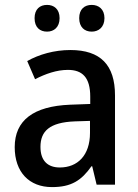

<svg xmlns="http://www.w3.org/2000/svg" viewBox="-20 -753 561 783"><path d="M121 -679C121 -641 143 -624 172 -624C200 -624 223 -642 223 -679C223 -716 200 -733 172 -733C143 -733 121 -716 121 -679ZM303 -679C303 -642 325 -624 354 -624C382 -624 406 -642 406 -679C406 -716 382 -733 354 -733C325 -733 303 -716 303 -679ZM267 -549C201 -549 139 -531 91 -504L123 -430C166 -452 211 -468 257 -468C316 -468 348 -437 348 -359V-329L266 -326C116 -320 40 -262 40 -153C40 -51 99 10 192 10C271 10 312 -17 353 -75H356L374 0H449V-364C449 -488 390 -549 267 -549ZM285 -258 347 -260V-211C347 -119 296 -70 224 -70C176 -70 145 -96 145 -154C145 -218 182 -254 285 -258Z"/></svg>

Font: Noto Sans Devanagari UI SemiCondensed Medium
Style: Regular
Weight: 500
Width: 4
Designer: Jelle Bosma - Monotype Design Team
Foundry: Monotype Imaging Inc.
Version: Version 2.004